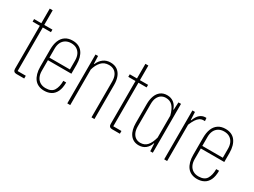

<svg xmlns="http://www.w3.org/2000/svg" viewBox="-47 -1207 2319 1752"><g transform="rotate(30 1112.5 -331.5)"><path d="M137 0Q121 0 112 -9Q103 -18 103 -34V-669H134V-29H220V0ZM27 -488V-515H220V-488Z M432 6Q398 6 371.5 -6Q345 -18 328 -40.5Q311 -63 302 -95Q293 -127 293 -167V-348Q293 -402 308.5 -440.5Q324 -479 355 -500Q386 -521 432 -521Q467 -521 493 -509Q519 -497 536 -474.5Q553 -452 562 -420Q571 -388 571 -348V-253H317V-280H554L540 -266V-375Q540 -411 527.5 -437.5Q515 -464 491 -479Q467 -494 432 -494Q398 -494 373.5 -479Q349 -464 336.5 -437.5Q324 -411 324 -375V-140Q324 -105 336.5 -78Q349 -51 373.5 -36Q398 -21 432 -21Q494 -21 517 -59.5Q540 -98 540 -160H570Q570 -101 552.5 -64.5Q535 -28 504 -11Q473 6 432 6Z M674 0V-515H701L704 -434H708Q725 -474 756.5 -497.5Q788 -521 831 -521Q874 -521 902.5 -501Q931 -481 945.5 -445Q960 -409 960 -360V0H929V-375Q929 -415 917 -441Q905 -467 883 -480.5Q861 -494 830 -494Q780 -494 750 -461Q720 -428 705 -375V0Z M1145 0Q1129 0 1120 -9Q1111 -18 1111 -34V-669H1142V-29H1228V0ZM1035 -488V-515H1228V-488Z M1428 6Q1397 6 1374 -6Q1351 -18 1335.5 -40Q1320 -62 1312.5 -92Q1305 -122 1305 -157V-358Q1305 -405 1318.5 -442Q1332 -479 1359.5 -500Q1387 -521 1428 -521Q1469 -521 1498 -498.5Q1527 -476 1540 -435H1544L1548 -515H1575V0H1548L1544 -80H1540Q1527 -39 1498 -16.5Q1469 6 1428 6ZM1430 -21Q1474 -21 1501 -51Q1528 -81 1544 -142V-373Q1528 -435 1501 -464.5Q1474 -494 1430 -494Q1403 -494 1382 -481Q1361 -468 1348.5 -442Q1336 -416 1336 -375V-140Q1336 -100 1348.5 -73.5Q1361 -47 1382 -34Q1403 -21 1430 -21Z M1695 0V-515H1722L1726 -431H1730Q1748 -479 1773.5 -499.5Q1799 -520 1828 -520H1840L1843 -488H1828Q1806 -488 1788.5 -476.5Q1771 -465 1756 -442Q1741 -419 1726 -383V0Z M2043 6Q2009 6 1982.5 -6Q1956 -18 1939 -40.5Q1922 -63 1913 -95Q1904 -127 1904 -167V-348Q1904 -402 1919.5 -440.5Q1935 -479 1966 -500Q1997 -521 2043 -521Q2078 -521 2104 -509Q2130 -497 2147 -474.5Q2164 -452 2173 -420Q2182 -388 2182 -348V-253H1928V-280H2165L2151 -266V-375Q2151 -411 2138.5 -437.5Q2126 -464 2102 -479Q2078 -494 2043 -494Q2009 -494 1984.5 -479Q1960 -464 1947.5 -437.5Q1935 -411 1935 -375V-140Q1935 -105 1947.5 -78Q1960 -51 1984.5 -36Q2009 -21 2043 -21Q2105 -21 2128 -59.5Q2151 -98 2151 -160H2181Q2181 -101 2163.5 -64.5Q2146 -28 2115 -11Q2084 6 2043 6Z"/></g></svg>

Font: Hubot Sans Condensed ExtraLight
Style: Regular
Weight: 200
Width: 3
Designer: Deni Anggara
Foundry: GitHub, Inc., Subsidiary of Microsoft Corporation
Version: Version 2.000